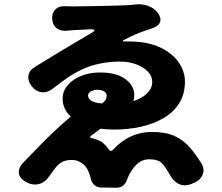

<svg xmlns="http://www.w3.org/2000/svg" viewBox="-20 -817 1040 898"><path d="M224 -729Q223 -757 239 -773Q255 -789 283 -788Q288 -788 301.5 -787.5Q315 -787 322 -787Q333 -787 360 -787.5Q387 -788 422 -788.5Q457 -789 493 -790Q529 -791 558.5 -792Q588 -793 603 -795Q612 -796 612.5 -796Q613 -796 614 -796Q643 -800 671.5 -790Q700 -780 718 -757Q735 -734 729 -715Q723 -696 695 -686Q670 -677 652 -671Q634 -665 614.5 -656.5Q595 -648 563 -632Q553 -627 554.5 -624.5Q556 -622 566 -623Q574 -623 579 -623Q584 -623 596 -623Q675 -621 730.5 -594.5Q786 -568 815.5 -525.5Q845 -483 845 -436Q845 -377 818 -334Q791 -291 744 -264Q697 -237 638 -224Q579 -211 514 -211Q481 -211 450 -215L406 -182Q401 -178 401.5 -175Q402 -172 409 -171Q430 -166 448 -157.5Q466 -149 490 -117Q498 -106 508 -116Q585 -200 691 -200Q754 -200 795 -181.5Q836 -163 865 -130.5Q894 -98 920 -56Q939 -27 927.5 0.5Q916 28 883 40L874 44Q841 56 815.5 43Q790 30 773 -2Q754 -36 736.5 -54Q719 -72 678 -72Q644 -72 618.5 -47.5Q593 -23 577 16Q575 21 575 21Q570 38 557.5 49.5Q545 61 526 61L453 60Q434 60 421.5 48.5Q409 37 404 17Q404 17 404 16.5Q404 16 403 12Q393 -29 369.5 -49Q346 -69 317 -69Q288 -69 270 -59Q252 -49 238.5 -31Q225 -13 209 9Q190 37 161 44Q132 51 101 34Q72 18 68.5 -7Q65 -32 89 -57Q131 -100 165.5 -135.5Q200 -171 234.5 -203.5Q269 -236 311 -272Q293 -288 283 -309Q273 -330 273 -355Q273 -391 297 -419Q321 -447 360.5 -462.5Q400 -478 446 -478Q525 -478 566.5 -447Q608 -416 608 -373Q608 -358 604 -344Q644 -357 668 -380.5Q692 -404 692 -434Q692 -460 672 -481.5Q652 -503 617.5 -516Q583 -529 538 -529Q495 -529 447.5 -519.5Q400 -510 363 -492Q324 -473 295 -453Q266 -433 228 -403Q203 -383 176 -385.5Q149 -388 129 -413Q109 -438 113 -463.5Q117 -489 145 -505Q192 -534 233 -559Q274 -584 316.5 -609Q359 -634 408 -663Q423 -671 421.5 -676Q420 -681 403 -680Q378 -679 363 -678Q348 -677 332.5 -676.5Q317 -676 288 -673Q260 -672 243 -686.5Q226 -701 224 -729ZM457 -333Q472 -344 475.5 -353.5Q479 -363 479 -371Q479 -381 467.5 -389Q456 -397 435 -397Q419 -397 405.5 -390Q392 -383 392 -370Q392 -357 405 -347Q418 -337 457 -333Z"/></svg>

Font: Chiron GoRound TC H
Style: Regular
Weight: 900
Designer: Ryoko NISHIZUKA 西塚涼子 (kana, bopomofo & ideographs); Paul D. Hunt (Latin, Greek & Cyrillic); Sandoll Communications 산돌커뮤니
Foundry: Adobe
Version: Version 1.000;hotconv 1.1.1;makeotfexe 2.6.0